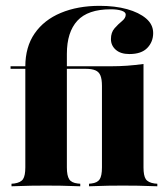

<svg xmlns="http://www.w3.org/2000/svg" viewBox="-20 -651 584 671"><path d="M141.1 -2.4Q116.1 -2.4 89.1 -2Q62.1 -1.6 20.2 0V-8.9L29.8 -9.7Q52.4 -12.9 60.5 -25Q68.5 -37.1 68.5 -66.1V-209.7H213.7V-66.1Q213.7 -37.1 221.8 -24.6Q229.8 -12.1 251.6 -9.7L260.5 -8.9V0Q219.4 -1.6 193.1 -2Q166.9 -2.4 141.1 -2.4ZM68.5 -209.7V-418.5Q68.5 -487.1 101.2 -534.3Q133.9 -581.5 192.7 -606Q251.6 -630.6 328.2 -630.6Q382.3 -630.6 424.2 -619Q466.1 -607.3 490.7 -586.3Q515.3 -565.3 515.3 -535.5Q515.3 -504.8 494.8 -483.5Q474.2 -462.1 432.3 -462.1Q401.6 -462.1 384.7 -477Q367.7 -491.9 367.7 -514.5Q367.7 -537.9 380.6 -552.4Q393.5 -566.9 406.5 -577.4Q419.4 -587.9 419.4 -600Q419.4 -608.9 404.8 -613.7Q390.3 -618.5 366.9 -618.5Q287.1 -618.5 250.4 -578.6Q213.7 -538.7 213.7 -462.9V-209.7ZM408.9 -2.4Q384.7 -2.4 358.5 -2Q332.3 -1.6 291.1 0V-8.9L299.2 -9.7Q320.2 -12.1 328.2 -24.2Q336.3 -36.3 336.3 -66.1V-209.7H481.5V-66.1Q481.5 -37.1 489.5 -25Q497.6 -12.9 520.2 -9.7L529.8 -8.9V0Q487.9 -1.6 461.3 -2Q434.7 -2.4 408.9 -2.4ZM336.3 -209.7V-350.8Q336.3 -374.2 331 -387.1Q325.8 -400 313.3 -405.2Q300.8 -410.5 279.8 -410.5L367.7 -419.4Q396.8 -419.4 424.6 -421.4Q452.4 -423.4 481.5 -427.4V-209.7ZM16.9 -410.5V-419.4H384.7V-410.5Z"/></svg>

Font: Playfair 144pt SemiCondensed Black
Style: Regular
Weight: 900
Width: 4
Designer: Claus Eggers Sørensen
Foundry: Claus Eggers Sørensen
Version: Version 2.203